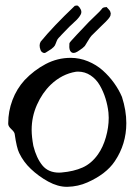

<svg xmlns="http://www.w3.org/2000/svg" viewBox="-20 -683 496 708"><path d="M255.9 -661.6Q263.7 -663.6 267.6 -661.6Q274.9 -655.3 278.3 -647Q281.7 -638.7 278.3 -630.9Q276.9 -628.4 275.9 -626.5Q274.9 -624.5 273.2 -622.3Q271.5 -620.1 270.3 -618.4Q269 -616.7 266.8 -614.3Q264.6 -611.8 263.7 -610.8L260.3 -607.4Q257.3 -604.5 256.6 -604Q255.9 -603.5 252.9 -600.6L249.5 -597.2Q242.7 -591.3 235.8 -584.5Q229 -577.6 219.7 -567.9Q210.4 -558.1 206.5 -554.2Q205.1 -552.2 201.7 -548.8L196.8 -543.9Q194.8 -542 192.6 -538.8Q190.4 -535.6 189.5 -532.7Q188 -528.8 185.8 -523.2Q183.6 -517.6 182.4 -515.4Q181.2 -513.2 177.7 -509.5Q174.3 -505.9 168.9 -502Q156.7 -493.7 148.9 -489.3Q143.6 -485.8 137.5 -489.3Q131.3 -492.7 129.4 -499Q122.6 -516.6 129.9 -529.3Q175.8 -585.4 255.9 -661.6ZM355 -649.4Q356 -651.4 357.2 -652.3Q358.4 -653.3 359.6 -654.1Q360.8 -654.8 363 -655.5Q365.2 -656.2 366.2 -656.2Q367.2 -656.2 369.9 -656.5Q372.6 -656.7 373 -657.2Q374 -655.8 376.7 -653.1Q379.4 -650.4 380.4 -649.2Q381.3 -647.9 383.8 -645Q386.2 -642.1 386.5 -640.4Q386.7 -638.7 387.9 -635.3Q389.2 -631.8 387.7 -629.4Q388.2 -626.5 385.7 -622.1Q383.3 -617.7 378.7 -612.3Q374 -606.9 370.1 -603Q366.2 -599.1 360.6 -593.8Q355 -588.4 354.5 -587.9Q329.6 -563.5 317.4 -551.3Q312 -545.4 304 -531.7Q295.9 -518.1 293 -513.7Q289.6 -509.8 285.2 -506.3Q280.8 -502.9 274.4 -498.5Q268.1 -494.1 265.6 -492.7Q251 -483.9 242.7 -490.7Q233.9 -498 235.8 -518.6Q235.4 -521 236.1 -523.2Q236.8 -525.4 237.5 -526.4Q238.3 -527.3 240.7 -530.3L242.7 -532.7Q251.5 -543 308.1 -602.5Q312 -606.9 331.3 -625Q350.6 -643.1 355 -649.4ZM240.7 -469.7Q273.4 -469.7 304.4 -457Q335.4 -444.3 359.1 -423.1Q382.8 -401.9 400.6 -377Q418.5 -352.1 429.7 -325.7Q445.8 -275.9 445.8 -229Q445.8 -151.4 403.3 -88.4Q371.6 -41 302.2 -10.3Q268.1 4.9 228.5 5.9H226.6Q193.4 5.9 158 -13.4Q122.6 -32.7 93.8 -60.1Q66.9 -85.4 50.8 -118.7Q41.5 -137.2 34.2 -188.5Q33.7 -195.8 22 -206.5Q10.3 -217.3 10.3 -226.1V-227.1V-229Q10.3 -272.5 25.9 -314Q41.5 -355.5 70.8 -387.7Q105 -423.8 148.4 -446.8Q191.9 -469.7 240.7 -469.7ZM260.3 -418.5Q208.5 -410.2 167 -370.6Q135.7 -340.3 116.2 -296.4Q96.7 -252.4 96.7 -204.1Q96.7 -179.2 103 -145Q114.3 -100.1 136.2 -73.2Q158.2 -46.4 198.2 -46.4Q204.1 -46.4 207 -46.9Q252 -50.8 284.7 -65.4Q317.4 -80.1 341.3 -113.8Q359.9 -140.1 370.4 -176.8Q380.9 -213.4 380.9 -248.5Q380.9 -255.4 379.9 -268.1Q377 -294.4 369.1 -319.8Q361.3 -345.2 348.1 -368.2Q335 -391.1 314 -405Q293 -418.9 267.6 -418.9Q266.6 -418.9 264.2 -418.7Q261.7 -418.5 260.3 -418.5Z"/></svg>

Font: Avessa
Style: Medium
Weight: 500
Designer: Arman Khorramak
Foundry: Arman Khorramak
Version: Version 1.000; ttfautohint (v1.8.1)